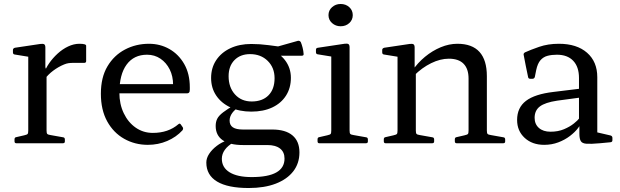

<svg xmlns="http://www.w3.org/2000/svg" viewBox="-20 -720 3115 965"><path d="M122 0V-316H214V0ZM413 -413Q413 -404 403 -404H347Q335 -404 324.5 -402.5Q314 -401 302 -396Q273 -384 247 -364.5Q221 -345 204 -321L201 -350Q209 -376 227 -402Q245 -428 269.5 -450.5Q294 -473 322.5 -486.5Q351 -500 379 -500Q413 -500 413 -490ZM62 0Q53 0 53 -10V-20Q53 -30 63 -31L102 -40Q116 -43 119 -47Q122 -51 122 -65V-180H214V-64Q214 -51 217.5 -47Q221 -43 235 -41L297 -30Q306 -29 306 -19V-9Q306 0 296 0ZM122 -316V-462L140 -432L54 -446Q45 -447 45 -457V-469Q45 -477 55 -480L182 -499Q196 -501 202 -497.5Q208 -494 208 -481V-382L214 -365V-316Z M723 8Q658 8 604 -22.5Q550 -53 518.5 -110.5Q487 -168 487 -249Q487 -331 520 -386.5Q553 -442 608 -471Q663 -500 729 -500Q785 -500 831.5 -473.5Q878 -447 906 -398Q934 -349 934 -281Q934 -277 934 -271Q934 -265 933 -260Q930 -251 921 -251H566V-297H873L850 -275Q850 -280 850 -284.5Q850 -289 850 -293Q850 -337 833 -371Q816 -405 786.5 -425Q757 -445 719 -445Q653 -445 616.5 -395.5Q580 -346 580 -254Q580 -197 602 -151Q624 -105 662 -78.5Q700 -52 748 -52Q826 -52 877 -96Q884 -102 889 -94L898 -81Q903 -74 897 -65Q866 -31 820.5 -11.5Q775 8 723 8Z M1230 225Q1125 225 1071 192.5Q1017 160 1017 97Q1017 75 1031 53.5Q1045 32 1069 13.5Q1093 -5 1123 -15L1153 -4Q1125 12 1110 33Q1095 54 1095 78Q1095 122 1134 146Q1173 170 1245 170Q1410 170 1410 77Q1410 44 1387.5 26.5Q1365 9 1324 9H1202Q1134 9 1099 -15.5Q1064 -40 1064 -87Q1064 -108 1072 -123.5Q1080 -139 1101.5 -155.5Q1123 -172 1161 -194L1189 -188Q1161 -171 1147.5 -152.5Q1134 -134 1134 -114Q1134 -91 1150.5 -80Q1167 -69 1201 -69H1348Q1415 -69 1450 -39.5Q1485 -10 1485 46Q1485 101 1454 141Q1423 181 1366 203Q1309 225 1230 225ZM1245 -210Q1299 -210 1329.5 -241Q1360 -272 1360 -327Q1360 -380 1325.5 -414Q1291 -448 1237 -448Q1188 -448 1158.5 -418Q1129 -388 1129 -337Q1129 -281 1161 -245.5Q1193 -210 1245 -210ZM1330 -476Q1383 -456 1412.5 -417.5Q1442 -379 1442 -329Q1442 -278 1417.5 -239.5Q1393 -201 1348.5 -180Q1304 -159 1243 -159Q1183 -159 1137.5 -180.5Q1092 -202 1066.5 -240Q1041 -278 1041 -328Q1041 -379 1066.5 -417.5Q1092 -456 1137.5 -477.5Q1183 -499 1243 -499Q1285 -499 1330.5 -493Q1376 -487 1428 -480L1368 -484L1478 -515Q1487 -516 1492 -508Q1497 -496 1501 -480Q1505 -464 1506 -449Q1507 -440 1497 -440H1329Z M1645 0V-317H1737V0ZM1585 0Q1576 0 1576 -10V-20Q1576 -30 1586 -31L1625 -40Q1639 -43 1642 -47Q1645 -51 1645 -65V-180H1737V-64Q1737 -51 1740.5 -47Q1744 -43 1758 -41L1820 -30Q1829 -29 1829 -19V-9Q1829 0 1819 0ZM1645 -317V-463L1663 -433L1577 -447Q1568 -448 1568 -458V-470Q1568 -479 1578 -480L1711 -500Q1725 -502 1731 -498.5Q1737 -495 1737 -482V-317ZM1692 -588Q1667 -588 1649 -604Q1631 -620 1631 -644Q1631 -668 1649 -684Q1667 -700 1692 -700Q1718 -700 1735.5 -684Q1753 -668 1753 -644Q1753 -620 1735.5 -604Q1718 -588 1692 -588Z M2335 -325Q2335 -374 2310 -399.5Q2285 -425 2236 -425Q2193 -425 2147 -402.5Q2101 -380 2061 -340L2052 -364Q2079 -404 2116 -434.5Q2153 -465 2195 -482.5Q2237 -500 2279 -500Q2353 -500 2390 -459Q2427 -418 2427 -337V0H2335ZM1978 0V-316H2070V0ZM1918 0Q1909 0 1909 -10V-20Q1909 -30 1919 -31L1958 -40Q1972 -43 1975 -47Q1978 -51 1978 -65V-180H2070V-64Q2070 -51 2073.5 -47Q2077 -43 2091 -41L2153 -30Q2162 -29 2162 -19V-9Q2162 0 2152 0ZM2275 0Q2266 0 2266 -10V-20Q2266 -30 2276 -31L2315 -40Q2329 -43 2332 -47Q2335 -51 2335 -65V-180H2427V-64Q2427 -51 2430.5 -47Q2434 -43 2448 -41L2510 -30Q2519 -29 2519 -19V-9Q2519 0 2509 0ZM1978 -316V-462L1996 -432L1910 -446Q1901 -447 1901 -457V-469Q1901 -477 1911 -480L2038 -499Q2052 -501 2058 -497.5Q2064 -494 2064 -481V-382L2070 -365V-316Z M2715 8Q2655 8 2617 -27Q2579 -62 2579 -117Q2579 -179 2623.5 -213Q2668 -247 2762 -258L2901 -275L2899 -230L2780 -214Q2720 -205 2693.5 -185Q2667 -165 2667 -128Q2667 -96 2688.5 -77Q2710 -58 2747 -58Q2785 -58 2814.5 -70.5Q2844 -83 2864 -99Q2884 -115 2892 -126L2904 -113Q2901 -97 2885.5 -76.5Q2870 -56 2844.5 -36.5Q2819 -17 2786 -4.5Q2753 8 2715 8ZM2890 -328Q2890 -384 2861 -414.5Q2832 -445 2779 -445Q2753 -445 2732 -439.5Q2711 -434 2696.5 -417.5Q2682 -401 2675 -368L2668 -333Q2665 -324 2656 -324H2645Q2635 -324 2634 -334Q2628 -362 2622.5 -389.5Q2617 -417 2612 -444Q2610 -452 2619 -457Q2645 -469 2689.5 -484.5Q2734 -500 2789 -500Q2879 -500 2930.5 -455Q2982 -410 2982 -332V-162H2890ZM2982 -162V-28L2963 -59L3049 -39Q3058 -36 3058 -27V-15Q3058 -6 3048 -5L2995 0Q2950 4 2928 2.5Q2906 1 2899 -11Q2892 -23 2892 -48V-99L2890 -107V-162Z"/></svg>

Font: Hahmlet
Style: Regular
Weight: 400
Designer: Minjoo Ham & Mark Frömberg
Foundry: hypertype
Version: Version 1.002